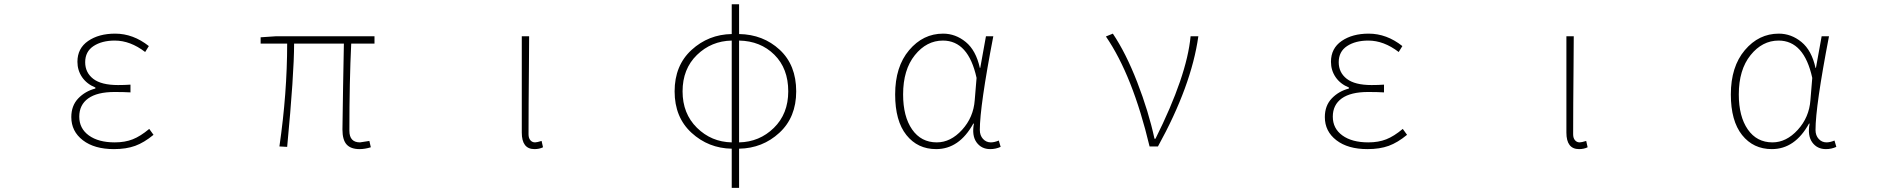

<svg xmlns="http://www.w3.org/2000/svg" viewBox="-20 -701 9040 919"><path d="M525.4 12.7Q431.6 12.7 376.5 -29.8Q321.3 -72.3 321.3 -140.6Q321.3 -195.3 354.5 -230Q387.7 -264.6 436.5 -277.3V-282.2Q395.5 -298.8 373 -331.5Q350.6 -364.3 350.6 -405.3Q350.6 -469.7 401.9 -504.9Q453.1 -540 531.2 -540Q617.2 -540 692.4 -480.5L674.8 -452.1Q603.5 -506.8 529.3 -506.8Q467.8 -506.8 427.7 -480.5Q387.7 -454.1 387.7 -403.3Q387.7 -353.5 426.3 -323.7Q464.8 -293.9 544.9 -293.9Q577.1 -293.9 604.5 -295.9V-258.8Q573.2 -260.7 528.3 -260.7Q445.3 -260.7 402.3 -230Q359.4 -199.2 359.4 -142.6Q359.4 -85.9 405.3 -52.7Q451.2 -19.5 529.3 -19.5Q578.1 -19.5 615.2 -34.2Q652.3 -48.8 694.3 -84L714.8 -55.7Q669.9 -18.6 627 -2.9Q584 12.7 525.4 12.7Z M1701.2 12.7Q1659.2 12.7 1639.2 -9.3Q1619.1 -31.2 1619.1 -81.1Q1619.1 -122.1 1622.1 -282.2Q1625 -442.4 1626 -492.2H1387.7Q1387.7 -347.7 1354.5 2L1317.4 0Q1354.5 -254.9 1354.5 -492.2H1227.5V-522.5L1298.8 -527.3H1772.5V-492.2H1661.1Q1652.3 -311.5 1652.3 -75.2Q1652.3 -19.5 1703.1 -19.5Q1707 -19.5 1748 -26.4L1754.9 3.9Q1726.6 12.7 1701.2 12.7Z M2538.1 12.7Q2477.5 12.7 2477.5 -66.4V-527.3H2512.7Q2512.7 -472.7 2511.7 -378.4Q2510.7 -284.2 2510.3 -206.5Q2509.8 -128.9 2509.8 -58.6Q2509.8 -40 2518.6 -29.8Q2527.3 -19.5 2541 -19.5Q2549.8 -19.5 2572.3 -26.4L2579.1 3.9Q2561.5 12.7 2538.1 12.7Z M3517.6 -506.8V-19.5Q3615.2 -21.5 3684.1 -88.9Q3752.9 -156.2 3752.9 -263.7Q3752.9 -373 3686.5 -439Q3620.1 -504.9 3517.6 -506.8ZM3482.4 -19.5V-506.8Q3384.8 -504.9 3315.9 -438Q3247.1 -371.1 3247.1 -263.7Q3247.1 -157.2 3315.9 -89.4Q3384.8 -21.5 3482.4 -19.5ZM3517.6 -680.7V-538.1Q3632.8 -536.1 3711.9 -462.9Q3791 -389.6 3791 -263.7Q3791 -139.6 3710.4 -65.4Q3629.9 8.8 3517.6 10.7V198.2H3482.4V10.7Q3371.1 8.8 3290 -65.4Q3209 -139.6 3209 -263.7Q3209 -387.7 3290 -461.9Q3371.1 -536.1 3482.4 -538.1V-680.7Z M4460.9 12.7Q4372.1 12.7 4318.4 -54.7Q4264.6 -122.1 4264.6 -249Q4264.6 -381.8 4331.5 -460.9Q4398.4 -540 4494.1 -540Q4553.7 -540 4602.5 -500Q4651.4 -460 4669.9 -376H4671.9L4699.2 -527.3H4734.4Q4669.9 -192.4 4669.9 -79.1Q4669.9 -52.7 4685.1 -36.1Q4700.2 -19.5 4722.7 -19.5Q4739.3 -19.5 4760.7 -28.3L4769.5 2Q4746.1 12.7 4719.7 12.7Q4677.7 12.7 4654.3 -19.5Q4630.9 -51.8 4641.6 -109.4H4638.7Q4571.3 12.7 4460.9 12.7ZM4463.9 -19.5Q4530.3 -19.5 4585 -79.6Q4639.6 -139.6 4645.5 -221.7L4654.3 -328.1Q4615.2 -506.8 4493.2 -506.8Q4415 -506.8 4358.9 -437Q4302.7 -367.2 4302.7 -249Q4302.7 -143.6 4345.7 -81.5Q4388.7 -19.5 4463.9 -19.5Z M5522.5 0H5482.4Q5401.4 -339.8 5273.4 -526.4L5306.6 -540Q5369.1 -447.3 5423.3 -307.6Q5477.5 -168 5505.9 -37.1H5510.7Q5661.1 -337.9 5678.7 -527.3H5715.8Q5682.6 -290 5522.5 0Z M6525.4 12.7Q6431.6 12.7 6376.5 -29.8Q6321.3 -72.3 6321.3 -140.6Q6321.3 -195.3 6354.5 -230Q6387.7 -264.6 6436.5 -277.3V-282.2Q6395.5 -298.8 6373 -331.5Q6350.6 -364.3 6350.6 -405.3Q6350.6 -469.7 6401.9 -504.9Q6453.1 -540 6531.2 -540Q6617.2 -540 6692.4 -480.5L6674.8 -452.1Q6603.5 -506.8 6529.3 -506.8Q6467.8 -506.8 6427.7 -480.5Q6387.7 -454.1 6387.7 -403.3Q6387.7 -353.5 6426.3 -323.7Q6464.8 -293.9 6544.9 -293.9Q6577.1 -293.9 6604.5 -295.9V-258.8Q6573.2 -260.7 6528.3 -260.7Q6445.3 -260.7 6402.3 -230Q6359.4 -199.2 6359.4 -142.6Q6359.4 -85.9 6405.3 -52.7Q6451.2 -19.5 6529.3 -19.5Q6578.1 -19.5 6615.2 -34.2Q6652.3 -48.8 6694.3 -84L6714.8 -55.7Q6669.9 -18.6 6627 -2.9Q6584 12.7 6525.4 12.7Z M7538.1 12.7Q7477.5 12.7 7477.5 -66.4V-527.3H7512.7Q7512.7 -472.7 7511.7 -378.4Q7510.7 -284.2 7510.3 -206.5Q7509.8 -128.9 7509.8 -58.6Q7509.8 -40 7518.6 -29.8Q7527.3 -19.5 7541 -19.5Q7549.8 -19.5 7572.3 -26.4L7579.1 3.9Q7561.5 12.7 7538.1 12.7Z M8460.9 12.7Q8372.1 12.7 8318.4 -54.7Q8264.6 -122.1 8264.6 -249Q8264.6 -381.8 8331.5 -460.9Q8398.4 -540 8494.1 -540Q8553.7 -540 8602.5 -500Q8651.4 -460 8669.9 -376H8671.9L8699.2 -527.3H8734.4Q8669.9 -192.4 8669.9 -79.1Q8669.9 -52.7 8685.1 -36.1Q8700.2 -19.5 8722.7 -19.5Q8739.3 -19.5 8760.7 -28.3L8769.5 2Q8746.1 12.7 8719.7 12.7Q8677.7 12.7 8654.3 -19.5Q8630.9 -51.8 8641.6 -109.4H8638.7Q8571.3 12.7 8460.9 12.7ZM8463.9 -19.5Q8530.3 -19.5 8585 -79.6Q8639.6 -139.6 8645.5 -221.7L8654.3 -328.1Q8615.2 -506.8 8493.2 -506.8Q8415 -506.8 8358.9 -437Q8302.7 -367.2 8302.7 -249Q8302.7 -143.6 8345.7 -81.5Q8388.7 -19.5 8463.9 -19.5Z"/></svg>

Font: Gen Shin Gothic Monospace ExtraLight
Style: Regular
Weight: 200
Designer: [Source Han Sans]
Ryoko NISHIZUKA  (kana & ideographs); Paul D. Hunt (Latin, Greek & Cyrillic); Wenlong ZHANG  (bopomofo
Version: Version 1.002.20150607